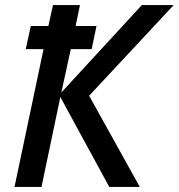

<svg xmlns="http://www.w3.org/2000/svg" viewBox="-20 -734 702 754"><path d="M37 0H143L217 -353L409 0H529L330 -358L662 -714H537L221 -371L258 -541H340L359 -632H277L294 -714H188L170 -632H101L81 -541H151Z"/></svg>

Font: Noto Sans Medium
Style: Italic
Weight: 500
Italic angle: -12°
Designer: Monotype Design Team
Foundry: Monotype Imaging Inc.
Version: Version 2.013